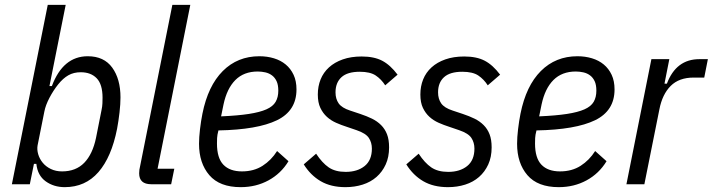

<svg xmlns="http://www.w3.org/2000/svg" viewBox="-20 -760 2940 792"><path d="M177 -740H251L184 -405H194Q240 -528 342 -528Q409 -528 443 -481Q477 -434 477 -358Q477 -331 473 -296Q469 -261 463 -229Q440 -112 386 -50Q332 12 247 12Q202 12 168.5 -12Q135 -36 130 -84H120L103 0H29ZM236 -53Q293 -53 327.5 -88.5Q362 -124 376 -191L399 -307Q402 -321 402.5 -334Q403 -347 403 -357Q403 -412 379 -437Q355 -462 313 -462Q284 -462 262 -449.5Q240 -437 220 -412Q200 -387 184 -356.5Q168 -326 163 -300L135 -160Q132 -143 137.5 -124Q143 -105 156 -89Q169 -73 189.5 -63Q210 -53 236 -53Z M604 0Q554 0 554 -45Q554 -53 555 -60Q556 -67 558 -75L691 -740H765L630 -64H699L686 0Z M973 12Q886 12 843.5 -37.5Q801 -87 801 -167Q801 -193 805 -227Q809 -261 815 -291Q838 -406 899 -467Q960 -528 1050 -528Q1082 -528 1110 -519.5Q1138 -511 1158.5 -494Q1179 -477 1191 -451.5Q1203 -426 1203 -391Q1203 -303 1122.5 -264Q1042 -225 881 -222Q876 -203 875.5 -190.5Q875 -178 875 -168Q875 -108 901.5 -80.5Q928 -53 978 -53Q1027 -53 1063 -76Q1099 -99 1123 -137L1170 -95Q1139 -44 1087.5 -16Q1036 12 973 12ZM1043 -465Q986 -465 951 -430Q916 -395 902 -329L892 -280Q961 -283 1006.5 -290Q1052 -297 1079 -309Q1106 -321 1117 -340Q1128 -359 1128 -386Q1128 -410 1121 -425Q1114 -440 1102 -449Q1090 -458 1074.5 -461.5Q1059 -465 1043 -465Z M1405 12Q1345 12 1303 -12.5Q1261 -37 1233 -82L1284 -126Q1309 -88 1336 -69.5Q1363 -51 1406 -51Q1454 -51 1484 -75Q1514 -99 1514 -147Q1514 -172 1501.5 -191Q1489 -210 1451 -223L1410 -237Q1388 -244 1366.5 -253.5Q1345 -263 1328.5 -278Q1312 -293 1301.5 -315Q1291 -337 1291 -370Q1291 -404 1302.5 -432.5Q1314 -461 1337 -482Q1360 -503 1394 -515Q1428 -527 1472 -527Q1523 -527 1556.5 -509.5Q1590 -492 1620 -452L1569 -408Q1553 -433 1530 -448.5Q1507 -464 1464 -464Q1413 -464 1388.5 -441.5Q1364 -419 1364 -379Q1364 -352 1377 -333.5Q1390 -315 1424 -304L1466 -290Q1493 -281 1514.5 -270.5Q1536 -260 1552 -244Q1568 -228 1576.5 -206Q1585 -184 1585 -152Q1585 -112 1571 -81.5Q1557 -51 1533 -30Q1509 -9 1476 1.5Q1443 12 1405 12Z M1828 12Q1768 12 1726 -12.5Q1684 -37 1656 -82L1707 -126Q1732 -88 1759 -69.5Q1786 -51 1829 -51Q1877 -51 1907 -75Q1937 -99 1937 -147Q1937 -172 1924.5 -191Q1912 -210 1874 -223L1833 -237Q1811 -244 1789.5 -253.5Q1768 -263 1751.5 -278Q1735 -293 1724.5 -315Q1714 -337 1714 -370Q1714 -404 1725.5 -432.5Q1737 -461 1760 -482Q1783 -503 1817 -515Q1851 -527 1895 -527Q1946 -527 1979.5 -509.5Q2013 -492 2043 -452L1992 -408Q1976 -433 1953 -448.5Q1930 -464 1887 -464Q1836 -464 1811.5 -441.5Q1787 -419 1787 -379Q1787 -352 1800 -333.5Q1813 -315 1847 -304L1889 -290Q1916 -281 1937.5 -270.5Q1959 -260 1975 -244Q1991 -228 1999.5 -206Q2008 -184 2008 -152Q2008 -112 1994 -81.5Q1980 -51 1956 -30Q1932 -9 1899 1.5Q1866 12 1828 12Z M2285 12Q2198 12 2155.5 -37.5Q2113 -87 2113 -167Q2113 -193 2117 -227Q2121 -261 2127 -291Q2150 -406 2211 -467Q2272 -528 2362 -528Q2394 -528 2422 -519.5Q2450 -511 2470.5 -494Q2491 -477 2503 -451.5Q2515 -426 2515 -391Q2515 -303 2434.5 -264Q2354 -225 2193 -222Q2188 -203 2187.5 -190.5Q2187 -178 2187 -168Q2187 -108 2213.5 -80.5Q2240 -53 2290 -53Q2339 -53 2375 -76Q2411 -99 2435 -137L2482 -95Q2451 -44 2399.5 -16Q2348 12 2285 12ZM2355 -465Q2298 -465 2263 -430Q2228 -395 2214 -329L2204 -280Q2273 -283 2318.5 -290Q2364 -297 2391 -309Q2418 -321 2429 -340Q2440 -359 2440 -386Q2440 -410 2433 -425Q2426 -440 2414 -449Q2402 -458 2386.5 -461.5Q2371 -465 2355 -465Z M2564 0 2667 -516H2741L2721 -415H2731Q2769 -516 2865 -516H2900L2885 -440H2841Q2781 -440 2746.5 -405.5Q2712 -371 2700 -309L2638 0Z"/></svg>

Font: IBM Plex Sans Condensed
Style: Italic
Weight: 400
Width: 3
Italic angle: -11°
Designer: Mike Abbink, Paul van der Laan, Pieter van Rosmalen
Foundry: Bold Monday
Version: Version 1.3